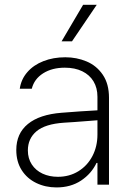

<svg xmlns="http://www.w3.org/2000/svg" viewBox="-20 -780 558 811"><path d="M240.2 -303.7Q276.4 -306.6 319.3 -309.6Q362.3 -312.5 391.6 -314V-371.1Q391.6 -408.7 375 -436.3Q358.4 -463.9 327.4 -479Q296.4 -494.1 253.9 -494.1Q199.7 -494.1 162.1 -470.2Q124.5 -446.3 114.3 -405.3H63.5Q69.3 -445.3 95.5 -475.3Q121.6 -505.4 163.3 -521.7Q205.1 -538.1 255.9 -538.1Q303.7 -538.1 345.7 -520.5Q387.7 -502.9 414.1 -464.4Q440.4 -425.8 440.4 -367.2V0H391.6V-91.8H387.7Q366.2 -46.4 322.5 -17.3Q278.8 11.7 218.8 11.7Q171.9 11.7 133.1 -7.1Q94.2 -25.9 71.5 -61.5Q48.8 -97.2 48.8 -146.5Q48.8 -216.3 97.9 -256.3Q147 -296.4 240.2 -303.7ZM224.6 -33.2Q272.9 -33.2 311 -56.6Q349.1 -80.1 370.4 -120.8Q391.6 -161.6 391.6 -211.9V-272L359.4 -269.5Q279.8 -263.2 250 -261.7Q170.9 -256.3 134.3 -225.6Q97.7 -194.8 97.7 -144.5Q97.7 -110.8 114.3 -85.4Q130.9 -60.1 159.7 -46.6Q188.5 -33.2 224.6 -33.2ZM331.1 -759.8H388.7L284.2 -605.5H240.2Z"/></svg>

Font: Pretendard GOV ExtraLight
Style: Regular
Weight: 200
Designer: Base glyphs from Inter by Rasmus Andersson; Hangeul glyphs from Noto Sans CJK(Source Han Sans) by Jang Soo-young and Kan
Foundry: Kil Hyung-jin
Version: Version 1.309